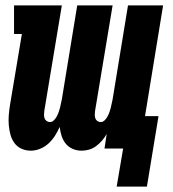

<svg xmlns="http://www.w3.org/2000/svg" viewBox="-20 -550 640 711"><path d="M524 141H412L436 0H367L375 -54Q368 -41 358 -29.5Q348 -18 336 -9Q324 0 310 4Q296 8 282 8Q264 8 248.5 1Q233 -6 223 -18.5Q213 -31 208 -47Q203 -63 201 -80Q194 -64 184 -48Q174 -32 160 -19Q146 -6 128.5 1Q111 8 94 8Q75 8 59 0.5Q43 -7 33 -21Q23 -35 18.5 -52Q14 -69 12.5 -87Q11 -105 12.5 -123.5Q14 -142 17 -161L61 -424H32V-530H209L144 -139Q143 -132 143 -125Q143 -118 145 -112Q147 -106 152.5 -102Q158 -98 165 -98Q173 -98 179.5 -104.5Q186 -111 190 -118.5Q194 -126 197 -134Q200 -142 202 -150Q204 -158 205.5 -166Q207 -174 209 -182L266 -530H397L332 -139Q331 -132 331 -125Q331 -118 333 -112Q335 -106 340.5 -102Q346 -98 353 -98Q361 -98 367.5 -104.5Q374 -111 378 -118.5Q382 -126 385 -134Q388 -142 390 -150Q392 -158 393.5 -166Q395 -174 397 -182L454 -530H584L517 -120H567Z"/></svg>

Font: Iosevka Curly Slab HvEx
Style: Italic
Weight: 900
Width: 7
Italic angle: -9°
Monospace: yes
Designer: Belleve Invis
Foundry: Belleve Invis
Version: Version 11.1.0; ttfautohint (v1.8.3)